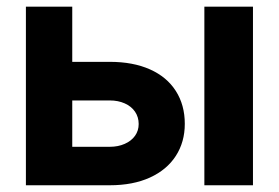

<svg xmlns="http://www.w3.org/2000/svg" viewBox="-20 -550 827 570"><path d="M528.6 -182.4Q528.6 -128.4 502 -87.2Q475.4 -45.9 425.1 -22.9Q374.8 0 305.9 0H56.9V-530.3H194.5V-114.2H305.9Q330.6 -114.2 350.2 -122.9Q369.9 -131.5 380.8 -146.8Q391.7 -162.1 391.7 -181.8Q391.7 -202.5 380.8 -218.5Q369.9 -234.4 350.2 -243.1Q330.6 -251.8 305.9 -251.8H147.1V-366.4H305.9Q375.2 -366.4 425.3 -344Q475.4 -321.6 502 -279.9Q528.6 -238.3 528.6 -182.4ZM586.7 -530.3H731V0H586.7Z"/></svg>

Font: Pretendard Std Variable
Style: Regular
Weight: 400
Designer: Base glyphs from Inter by Rasmus Andersson; Hangeul glyphs from Noto Sans CJK(Source Han Sans) by Jang Soo-young and Kan
Foundry: Kil Hyung-jin
Version: Version 1.309;Glyphs 3.2 (3225)